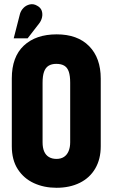

<svg xmlns="http://www.w3.org/2000/svg" viewBox="-20 -880 535 911"><path d="M36 -508V-186Q36 -121 64.5 -77Q93 -33 141 -11Q189 11 248 11Q311 11 358.5 -12.5Q406 -36 432 -80.5Q458 -125 458 -186V-507Q458 -605 403 -661Q348 -717 249 -717Q150 -717 93 -663.5Q36 -610 36 -508ZM182 -205V-487Q182 -520 189 -539.5Q196 -559 210.5 -568Q225 -577 247 -577Q271 -577 285.5 -568Q300 -559 306.5 -539.5Q313 -520 313 -488V-205Q313 -181 305.5 -163Q298 -145 283.5 -135.5Q269 -126 248 -126Q227 -126 212 -135Q197 -144 189.5 -161.5Q182 -179 182 -205ZM166 -769Q176 -782 179.5 -798Q183 -814 178 -829Q173 -844 156 -853Q139 -863 121.5 -859Q104 -855 92 -843Q80 -831 75 -815L45 -698H111Z"/></svg>

Font: Advent Pro ExtraBold
Style: Regular
Weight: 800
Designer: VivaRado, Andreas Kalpakidis
Foundry: VivaRado, Andreas Kalpakidis
Version: Version 3.000